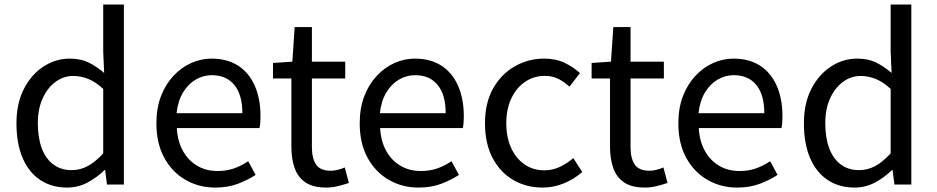

<svg xmlns="http://www.w3.org/2000/svg" viewBox="-20 -816 4142 849"><path d="M276.6 13.4Q208.7 13.4 158.3 -19.9Q107.9 -53.1 80.3 -116.8Q52.8 -180.4 52.8 -271Q52.8 -359.1 85.8 -423.2Q118.9 -487.2 172.6 -522Q226.3 -556.8 288.4 -556.8Q336 -556.8 370.6 -540.2Q405.3 -523.6 440.6 -493.5L436.4 -587V-796H527.8V0H453L444.9 -64.1H442.1Q410.2 -32.3 368.2 -9.5Q326.1 13.4 276.6 13.4ZM296.8 -63.7Q335 -63.7 368.9 -82.2Q402.8 -100.8 436.4 -137.9V-422.9Q402.4 -454.1 370 -467.1Q337.5 -480.1 303.5 -480.1Q260.6 -480.1 225.1 -453.7Q189.6 -427.3 168.4 -380.6Q147.3 -333.9 147.3 -271.8Q147.3 -206.8 164.9 -160.1Q182.5 -113.4 216.1 -88.5Q249.7 -63.7 296.8 -63.7Z M931.7 13.4Q859.5 13.4 800.4 -20.6Q741.3 -54.6 706.4 -118.2Q671.6 -181.9 671.6 -271Q671.6 -337.5 691.6 -390.1Q711.7 -442.7 746.5 -480.1Q781.4 -517.6 825 -537.2Q868.6 -556.8 915.4 -556.8Q984.6 -556.8 1032.8 -525.7Q1081 -494.5 1106.4 -437.1Q1131.9 -379.7 1131.9 -301.7Q1131.9 -287.4 1130.9 -274.1Q1130 -260.7 1127.6 -249.7H761.9Q765 -192.4 788.3 -149.8Q811.7 -107.2 851.1 -83.5Q890.4 -59.8 942.3 -59.8Q981.8 -59.8 1014.5 -71.2Q1047.1 -82.7 1077.5 -103.1L1110.3 -42.5Q1074.8 -19.4 1031 -3Q987.2 13.4 931.7 13.4ZM760.7 -315.5H1051.7Q1051.7 -397.1 1016.2 -440.3Q980.8 -483.6 916.5 -483.6Q878.5 -483.6 845.1 -463.9Q811.7 -444.3 789.2 -406.9Q766.7 -369.6 760.7 -315.5Z M1422.5 13.4Q1364.9 13.4 1331 -9.3Q1297.2 -32 1282.8 -72.8Q1268.4 -113.5 1268.4 -167.7V-469H1187.1V-537.6L1272.7 -543.4L1283 -696.2H1359.2V-543.4H1506.6V-469H1359.2V-165.4Q1359.2 -116 1377.6 -88.5Q1395.9 -61 1443.4 -61Q1458 -61 1475.1 -65.4Q1492.1 -69.8 1504.5 -75.6L1522.8 -7Q1500.2 0.6 1474.2 7Q1448.2 13.4 1422.5 13.4Z M1830.7 13.4Q1758.5 13.4 1699.4 -20.6Q1640.3 -54.6 1605.4 -118.2Q1570.6 -181.9 1570.6 -271Q1570.6 -337.5 1590.6 -390.1Q1610.7 -442.7 1645.5 -480.1Q1680.4 -517.6 1724 -537.2Q1767.6 -556.8 1814.4 -556.8Q1883.6 -556.8 1931.8 -525.7Q1980 -494.5 2005.4 -437.1Q2030.9 -379.7 2030.9 -301.7Q2030.9 -287.4 2029.9 -274.1Q2029 -260.7 2026.6 -249.7H1660.9Q1664 -192.4 1687.3 -149.8Q1710.7 -107.2 1750.1 -83.5Q1789.4 -59.8 1841.3 -59.8Q1880.8 -59.8 1913.5 -71.2Q1946.1 -82.7 1976.5 -103.1L2009.3 -42.5Q1973.8 -19.4 1930 -3Q1886.2 13.4 1830.7 13.4ZM1659.7 -315.5H1950.7Q1950.7 -397.1 1915.2 -440.3Q1879.8 -483.6 1815.5 -483.6Q1777.5 -483.6 1744.1 -463.9Q1710.7 -444.3 1688.2 -406.9Q1665.7 -369.6 1659.7 -315.5Z M2378.9 13.4Q2306.9 13.4 2249.3 -20.3Q2191.7 -54 2158.1 -117.6Q2124.6 -181.2 2124.6 -271Q2124.6 -361.9 2160.9 -425.7Q2197.2 -489.4 2256.9 -523.1Q2316.5 -556.8 2385.8 -556.8Q2439 -556.8 2477.6 -537.8Q2516.1 -518.9 2544.5 -492.7L2498 -432.8Q2474.8 -454.3 2448.4 -467.4Q2422.1 -480.5 2390.1 -480.5Q2340.7 -480.5 2301.9 -454.2Q2263.2 -427.8 2241 -380.8Q2218.8 -333.8 2218.8 -271Q2218.8 -208.7 2240.2 -161.8Q2261.7 -114.9 2299.6 -88.9Q2337.5 -62.9 2387.3 -62.9Q2424.7 -62.9 2457 -78.7Q2489.3 -94.4 2515 -116.9L2554.7 -55.4Q2518.2 -23.3 2472.9 -5Q2427.6 13.4 2378.9 13.4Z M2831.5 13.4Q2773.9 13.4 2740 -9.3Q2706.2 -32 2691.8 -72.8Q2677.4 -113.5 2677.4 -167.7V-469H2596.1V-537.6L2681.7 -543.4L2692 -696.2H2768.2V-543.4H2915.6V-469H2768.2V-165.4Q2768.2 -116 2786.6 -88.5Q2804.9 -61 2852.4 -61Q2867 -61 2884.1 -65.4Q2901.1 -69.8 2913.5 -75.6L2931.8 -7Q2909.2 0.6 2883.2 7Q2857.2 13.4 2831.5 13.4Z M3239.7 13.4Q3167.5 13.4 3108.4 -20.6Q3049.3 -54.6 3014.4 -118.2Q2979.6 -181.9 2979.6 -271Q2979.6 -337.5 2999.6 -390.1Q3019.7 -442.7 3054.5 -480.1Q3089.4 -517.6 3133 -537.2Q3176.6 -556.8 3223.4 -556.8Q3292.6 -556.8 3340.8 -525.7Q3389 -494.5 3414.4 -437.1Q3439.9 -379.7 3439.9 -301.7Q3439.9 -287.4 3438.9 -274.1Q3438 -260.7 3435.6 -249.7H3069.9Q3073 -192.4 3096.3 -149.8Q3119.7 -107.2 3159.1 -83.5Q3198.4 -59.8 3250.3 -59.8Q3289.8 -59.8 3322.5 -71.2Q3355.1 -82.7 3385.5 -103.1L3418.3 -42.5Q3382.8 -19.4 3339 -3Q3295.2 13.4 3239.7 13.4ZM3068.7 -315.5H3359.7Q3359.7 -397.1 3324.2 -440.3Q3288.8 -483.6 3224.5 -483.6Q3186.5 -483.6 3153.1 -463.9Q3119.7 -444.3 3097.2 -406.9Q3074.7 -369.6 3068.7 -315.5Z M3758.6 13.4Q3690.7 13.4 3640.3 -19.9Q3589.9 -53.1 3562.3 -116.8Q3534.8 -180.4 3534.8 -271Q3534.8 -359.1 3567.8 -423.2Q3600.9 -487.2 3654.6 -522Q3708.3 -556.8 3770.4 -556.8Q3818 -556.8 3852.6 -540.2Q3887.3 -523.6 3922.6 -493.5L3918.4 -587V-796H4009.8V0H3935L3926.9 -64.1H3924.1Q3892.2 -32.3 3850.2 -9.5Q3808.1 13.4 3758.6 13.4ZM3778.8 -63.7Q3817 -63.7 3850.9 -82.2Q3884.8 -100.8 3918.4 -137.9V-422.9Q3884.4 -454.1 3852 -467.1Q3819.5 -480.1 3785.5 -480.1Q3742.6 -480.1 3707.1 -453.7Q3671.6 -427.3 3650.4 -380.6Q3629.3 -333.9 3629.3 -271.8Q3629.3 -206.8 3646.9 -160.1Q3664.5 -113.4 3698.1 -88.5Q3731.7 -63.7 3778.8 -63.7Z"/></svg>

Font: Noto Sans SC Thin
Style: Regular
Weight: 100
Designer: Ryoko NISHIZUKA 西塚涼子 (kana, bopomofo & ideographs); Paul D. Hunt (Latin, Greek & Cyrillic); Sandoll Communications 산돌커뮤니
Foundry: Adobe
Version: Version 2.004-H2;hotconv 1.0.118;makeotfexe 2.5.65603